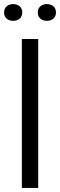

<svg xmlns="http://www.w3.org/2000/svg" viewBox="-37 -920 294 940"><path d="M70 0V-729H150V0ZM192 -818Q173 -818 160.5 -829Q148 -840 148 -859Q148 -878 160.5 -889Q173 -900 192 -900Q212 -900 224.5 -889Q237 -878 237 -859Q237 -840 224.5 -829Q212 -818 192 -818ZM28 -818Q8 -818 -4.5 -829Q-17 -840 -17 -859Q-17 -878 -4.5 -889Q8 -900 28 -900Q47 -900 59.5 -889Q72 -878 72 -859Q72 -840 59.5 -829Q47 -818 28 -818Z"/></svg>

Font: Mona Sans SemiCondensed
Style: Regular
Weight: 400
Width: 4
Designer: Deni Anggara
Foundry: GitHub
Version: Version 2.000